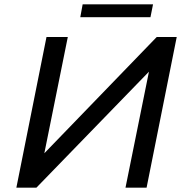

<svg xmlns="http://www.w3.org/2000/svg" viewBox="-20 -872 863 892"><path d="M56 0 196 -700H295L186 -160L708 -700H801L661 0H563L672 -539L149 0ZM353 -792 364 -852H691L679 -792Z"/></svg>

Font: Montserrat Medium
Style: Italic
Weight: 500
Italic angle: -11.3°
Designer: Julieta Ulanovsky
Foundry: Julieta Ulanovsky
Version: Version 9.000; ttfautohint (v1.8.4.7-5d5b)